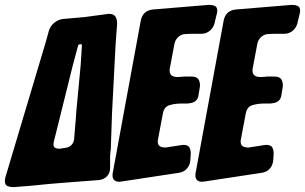

<svg xmlns="http://www.w3.org/2000/svg" viewBox="-74 -753 1255 790"><path d="M402 -577 387 -289 382 -143V-139Q382 -138 381.5 -137Q381 -136 381 -134Q381 -129 380 -122.5Q379 -116 379 -110V-62Q379 -41 366 -27.5Q353 -14 332 -12L213 -3Q191 -1 169.5 0.5Q148 2 127 4Q91 8 51 11.5Q11 15 -19 17Q-32 17 -43 12.5Q-54 8 -54 -8Q-54 -13 -52 -23L114 -579L127 -626Q133 -646 149.5 -659.5Q166 -673 186 -675L276 -683L365 -695Q368 -696 374 -696Q394 -696 401 -684.5Q408 -673 408 -655ZM197 -145Q226 -150 231 -180L236 -243Q236 -249 237 -251L240 -295L258 -486L263 -565V-568Q263 -571 259 -571Q254 -571 251 -570Q248 -569 247 -564L226 -486L147 -168Q146 -165 146 -160Q146 -148 153 -144.5Q160 -141 171 -141Z M425 -6H423L418 -5Q389 -5 389 -31Q389 -39 390 -42L505 -667Q513 -710 556 -714L786 -733Q800 -733 810 -728.5Q820 -724 820 -708Q820 -705 818 -695L817 -692Q815 -684 813 -675.5Q811 -667 809 -658Q804 -639 790 -627Q776 -615 757 -614H714L691 -613Q674 -613 661 -602Q648 -591 644 -574L625 -473Q624 -471 624 -463Q624 -448 633 -442Q642 -436 656 -436L675 -437Q678 -438 686 -438H714Q734 -438 741.5 -428Q749 -418 749 -400L743 -362Q739 -331 704 -328Q701 -327 694 -327H671Q647 -327 624 -320.5Q601 -314 596 -285L576 -179V-177L575 -173Q575 -156 584 -151Q593 -146 608 -146L672 -156H674L679 -157Q699 -157 705 -147Q711 -137 711 -120L709 -92Q707 -72 694.5 -58.5Q682 -45 662 -42Z M766 -6H764L759 -5Q730 -5 730 -31Q730 -39 731 -42L846 -667Q854 -710 897 -714L1127 -733Q1141 -733 1151 -728.5Q1161 -724 1161 -708Q1161 -705 1159 -695L1158 -692Q1156 -684 1154 -675.5Q1152 -667 1150 -658Q1145 -639 1131 -627Q1117 -615 1098 -614H1055L1032 -613Q1015 -613 1002 -602Q989 -591 985 -574L966 -473Q965 -471 965 -463Q965 -448 974 -442Q983 -436 997 -436L1016 -437Q1019 -438 1027 -438H1055Q1075 -438 1082.5 -428Q1090 -418 1090 -400L1084 -362Q1080 -331 1045 -328Q1042 -327 1035 -327H1012Q988 -327 965 -320.5Q942 -314 937 -285L917 -179V-177L916 -173Q916 -156 925 -151Q934 -146 949 -146L1013 -156H1015L1020 -157Q1040 -157 1046 -147Q1052 -137 1052 -120L1050 -92Q1048 -72 1035.5 -58.5Q1023 -45 1003 -42Z"/></svg>

Font: Bangerz 2
Style: Regular
Weight: 400
Designer: vernon adams
Foundry: Vernon Adams
Version: Version 2.10;December 28, 2023;FontCreator 13.0.0.2683 64-bi